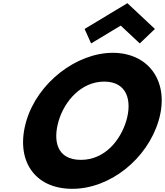

<svg xmlns="http://www.w3.org/2000/svg" viewBox="-20 -1172 1037 1207"><path d="M511.8 -990 552.7 -899 739 -1011 858.7 -899 953.8 -990 781 -1152ZM146 -413C74.2 -172 190.5 15 434.5 15C671.5 15 905.2 -172 977 -413C1048.7 -654 918.1 -840 689.1 -840C462.1 -840 217.7 -654 146 -413ZM349 -413C385.6 -536 490.2 -659 635.2 -659C781.2 -659 810.6 -536 774 -413C737.4 -290 638.7 -167 488.7 -167C334.7 -167 312.4 -290 349 -413Z"/></svg>

Font: Hussar
Style: BdOblThree
Weight: 700
Foundry: Cannot Into Space Fonts
Version: Version 2.00